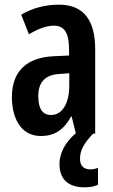

<svg xmlns="http://www.w3.org/2000/svg" viewBox="-20 -573 486 823"><path d="M323 108C323 74 336 45 379 0H388V-362C388 -487 338 -553 233 -553C173 -553 118 -538 71 -510L104 -426C146 -451 181 -463 211 -463C257 -463 276 -430 276 -362V-335L211 -332C95 -327 31 -268 31 -157C31 -70 67 10 155 10C216 10 254 -18 285 -74H287L305 -2C257 39 235 86 235 130C235 194 271 230 343 230C368 230 387 225 400 219V146C392 150 382 153 366 153C338 153 323 136 323 108ZM236 -256 277 -259V-207C277 -128 246 -80 199 -80C163 -80 144 -106 144 -161C144 -221 174 -253 236 -256Z"/></svg>

Font: Noto Sans Devanagari ExtraCondensed SemiBold
Style: Regular
Weight: 600
Width: 2
Designer: Jelle Bosma - Monotype Design Team
Foundry: Monotype Imaging Inc.
Version: Version 2.004